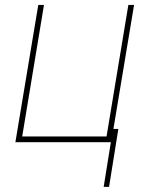

<svg xmlns="http://www.w3.org/2000/svg" viewBox="-20 -565 596 763"><path d="M512.8 -545.5 421.9 0H41.2L132.1 -545.5H154.8L68.2 -22.7H403.4L490.1 -545.5ZM450.3 -52.6 413.4 177.6H392L429 -52.6Z"/></svg>

Font: Inter Thin  BETA
Style: Italic
Weight: 100
Italic angle: -9.39999°
Designer: Rasmus Andersson
Foundry: rsms
Version: Version 3.011;git-f93a4a705